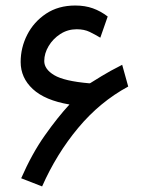

<svg xmlns="http://www.w3.org/2000/svg" viewBox="-20 -668 527 699"><path d="M232.9 -287.6Q143.6 -302.7 99.4 -343.8Q55.2 -384.8 55.2 -442.4Q55.2 -494.6 79.1 -541.5Q103 -588.4 147.7 -618.2Q192.4 -647.9 253.9 -647.9Q289.6 -647.9 318.1 -637.7Q346.7 -627.4 372.1 -607.9L345.2 -530.8Q326.7 -542 306.6 -551.8Q286.6 -561.5 259.3 -561.5Q226.6 -561.5 199.7 -544.2Q172.9 -526.9 157 -500.2Q141.1 -473.6 141.1 -445.8Q141.1 -416 177.5 -394.3Q213.9 -372.6 305.2 -364.7Q307.6 -364.7 309.1 -365.7Q332.5 -380.4 349.4 -390.6Q366.2 -400.9 383.5 -410.4Q400.9 -419.9 424.8 -432.1L446.8 -353Q343.3 -296.9 264.4 -202.1Q185.5 -107.4 133.3 10.7L57.1 -19Q96.7 -109.4 143.6 -175.5Q190.4 -241.7 232.9 -287.6Z"/></svg>

Font: Vazirmatn UI
Style: Regular
Weight: 400
Designer: Saber Rastikerdar
Foundry: Saber Rastikerdar
Version: Version 33.003